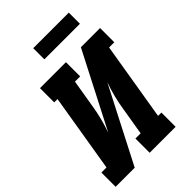

<svg xmlns="http://www.w3.org/2000/svg" viewBox="-269 -1038 1145 1145"><g transform="rotate(-45 303.5 -466.0)"><path d="M3 0V-120H46L128 -615H100V-735H319V-615H275L246 -441Q239 -395 227.5 -349.5Q216 -304 200 -259L445 -735H607V-615H563L481 -120H509V0H290V-120H334L363 -294Q370 -340 381.5 -385.5Q393 -431 409 -476L164 0ZM240 -838V-932H540V-838Z"/></g></svg>

Font: Iosevka Slab Heavy Extended
Style: Italic
Weight: 900
Width: 7
Italic angle: -9°
Monospace: yes
Designer: Belleve Invis
Foundry: Belleve Invis
Version: Version 11.1.0; ttfautohint (v1.8.3)